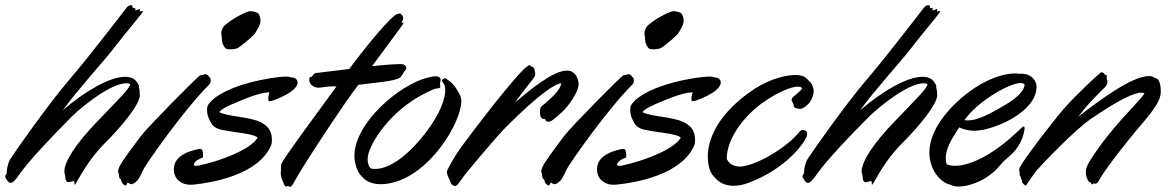

<svg xmlns="http://www.w3.org/2000/svg" viewBox="-118 -701 4508 740"><path d="M421 -334C421 -344 420 -355 417 -365C417 -365 418 -366 418 -367C418 -374 409 -388 399 -396C390 -402 378 -405 364 -405C305 -405 210 -350 124 -276C177 -350 286 -470 315 -508C350 -554 417 -634 427 -648C431 -653 432 -656 432 -657C432 -658 432 -659 431 -659C429 -659 425 -657 423 -657C421 -657 420 -657 420 -659C420 -659 421 -660 421 -661C421 -662 422 -663 422 -664C422 -665 421 -666 420 -666C417 -666 409 -661 404 -661C404 -661 403 -661 403 -662C403 -663 404 -665 404 -667C404 -669 403 -670 397 -670C389 -670 396 -681 388 -681C383 -681 377 -679 372 -674C364 -664 229 -487 151 -396C72 -305 -67 -107 -79 -87C-90 -66 -92 -44 -92 -36C-92 -29 -98 -27 -98 -22C-98 -19 -97 -15 -93 -10C-88 -1 -83 4 -77 4C-71 4 -64 -2 -54 -14C-36 -38 -14 -78 158 -251C208 -300 313 -380 368 -380C374 -380 379 -379 384 -377C381 -358 338 -318 261 -237C172 -146 130 -77 130 -40C130 -36 131 -32 132 -29C136 -18 132 -10 138 -3C140 0 142 1 146 1C152 1 161 -3 166 -3C170 -3 169 3 169 8C169 10 169 11 170 11C171 11 172 9 175 5C186 -12 220 -83 287 -150C353 -216 421 -299 421 -334Z M691 -402C685 -406 689 -406 683 -411C680 -414 676 -415 673 -415C671 -415 669 -414 667 -414C663 -411 658 -412 654 -411C642 -405 451 -211 427 -179C403 -147 349 -77 341 -56C338 -48 337 -43 337 -40C337 -34 340 -33 340 -31C340 -20 342 -11 348 -10C350 -10 347 3 362 13C363 14 364 14 365 14C371 14 371 3 374 3C378 3 382 9 388 9C394 9 401 5 411 -5C417 -10 432 -41 436 -50C445 -69 588 -275 690 -377C693 -380 694 -386 694 -391C694 -396 693 -401 691 -402ZM868 -577C872 -586 886 -604 886 -621C886 -633 882 -641 879 -647C875 -654 856 -658 847 -658C827 -657 757 -617 743 -597C736 -587 735 -579 735 -572C735 -564 737 -558 737 -556C737 -534 743 -525 750 -516C753 -512 761 -511 771 -511C781 -511 792 -513 797 -515C809 -522 838 -546 840 -548C850 -558 863 -568 868 -577Z M662 -93C664 -94 665 -98 665 -102C665 -109 663 -117 662 -122C660 -125 658 -127 653 -127C647 -127 640 -125 628 -122C597 -113 552 -95 552 -48C552 -11 581 11 614 11C619 11 626 11 632 10C700 3 878 -27 927 -141C929 -146 930 -154 930 -162C930 -175 927 -190 921 -200C915 -211 904 -221 887 -230C841 -252 759 -251 727 -269C735 -280 757 -292 804 -311C868 -338 900 -345 921 -345C918 -338 916 -329 916 -321C916 -318 916 -315 917 -313C917 -311 918 -311 921 -311C928 -311 945 -316 979 -333C1014 -351 1029 -369 1029 -383C1029 -392 1021 -402 1010 -402C1003 -402 997 -406 985 -406C941 -406 745 -376 687 -301C682 -295 680 -289 680 -277C680 -263 683 -253 689 -240C697 -223 704 -208 735 -201C792 -189 862 -186 875 -170C845 -122 725 -79 649 -63C649 -63 645 -62 640 -62C636 -62 631 -62 629 -65C631 -83 657 -91 662 -93Z M1434 -639C1431 -644 1428 -649 1422 -649C1419 -649 1415 -648 1409 -645C1387 -634 1305 -539 1228 -435C1164 -428 1110 -420 1103 -420C1087 -419 1088 -404 1079 -404C1075 -404 1074 -400 1074 -395C1074 -388 1076 -379 1081 -375C1090 -366 1100 -363 1110 -363C1123 -363 1136 -368 1162 -368H1179C1095 -253 981 -99 967 -71C965 -66 965 -63 965 -60C965 -38 964 -35 964 -33C964 -19 970 -6 975 5C979 15 981 18 984 18C986 18 988 16 992 16C994 16 997 19 1000 19C1003 19 1008 15 1016 0C1039 -46 1212 -309 1263 -374L1312 -380C1389 -388 1419 -395 1428 -406C1436 -418 1439 -425 1444 -430C1447 -433 1448 -436 1448 -439C1448 -448 1438 -454 1429 -454C1404 -454 1362 -451 1316 -446L1429 -599C1436 -609 1438 -613 1438 -614C1438 -615 1437 -615 1437 -615C1436 -615 1431 -611 1430 -611C1430 -618 1436 -624 1436 -633C1436 -635 1435 -637 1434 -639Z M1579 -368C1579 -371 1578 -373 1578 -375C1578 -384 1580 -388 1580 -393C1580 -395 1580 -397 1579 -399C1576 -405 1569 -407 1561 -407C1552 -407 1541 -404 1531 -402C1425 -377 1248 -229 1248 -100C1248 -88 1250 -76 1253 -65C1258 -46 1266 -30 1277 -21C1289 -5 1312 9 1350 9C1360 9 1373 8 1386 5C1541 -26 1660 -231 1660 -311C1660 -320 1658 -327 1656 -332C1636 -372 1623 -382 1607 -394C1600 -399 1597 -400 1596 -400C1593 -400 1594 -397 1591 -397C1588 -396 1585 -394 1585 -391C1585 -389 1587 -385 1592 -379C1595 -375 1598 -367 1598 -354C1598 -324 1582 -267 1523 -190C1442 -85 1373 -50 1329 -50C1323 -50 1317 -50 1311 -52C1303 -59 1299 -71 1299 -86C1299 -94 1300 -102 1303 -112C1319 -166 1401 -294 1554 -357C1566 -363 1579 -357 1579 -368Z M1942 -433C1941 -440 1936 -443 1929 -445C1925 -447 1927 -450 1924 -450L1918 -448C1881 -429 1689 -175 1658 -132C1627 -88 1610 -53 1606 -45C1605 -42 1604 -40 1604 -38C1605 -31 1607 -23 1613 -12C1619 0 1618 5 1623 10C1628 14 1632 16 1635 16C1640 16 1643 13 1647 9L1674 -28C1712 -74 1797 -176 1832 -211C1961 -340 2021 -378 2045 -380C2044 -365 2028 -342 1999 -317C1983 -303 1982 -301 1970 -292C1965 -288 1963 -283 1963 -267C1964 -254 1966 -247 1973 -244C1975 -242 1977 -242 1979 -242C1981 -242 1984 -243 1984 -240C1984 -240 1984 -232 1997 -232C2009 -232 2030 -253 2050 -271C2070 -289 2112 -345 2112 -376C2112 -391 2105 -411 2092 -421L2082 -427C2077 -428 2073 -429 2067 -429C2014 -429 1924 -354 1867 -306C1898 -349 1931 -390 1939 -400C1943 -406 1945 -411 1945 -416C1945 -423 1942 -428 1942 -433Z M2322 -402C2316 -406 2320 -406 2314 -411C2311 -414 2307 -415 2304 -415C2302 -415 2300 -414 2298 -414C2294 -411 2289 -412 2285 -411C2273 -405 2082 -211 2058 -179C2034 -147 1980 -77 1972 -56C1969 -48 1968 -43 1968 -40C1968 -34 1971 -33 1971 -31C1971 -20 1973 -11 1979 -10C1981 -10 1978 3 1993 13C1994 14 1995 14 1996 14C2002 14 2002 3 2005 3C2009 3 2013 9 2019 9C2025 9 2032 5 2042 -5C2048 -10 2063 -41 2067 -50C2076 -69 2219 -275 2321 -377C2324 -380 2325 -386 2325 -391C2325 -396 2324 -401 2322 -402ZM2499 -577C2503 -586 2517 -604 2517 -621C2517 -633 2513 -641 2510 -647C2506 -654 2487 -658 2478 -658C2458 -657 2388 -617 2374 -597C2367 -587 2366 -579 2366 -572C2366 -564 2368 -558 2368 -556C2368 -534 2374 -525 2381 -516C2384 -512 2392 -511 2402 -511C2412 -511 2423 -513 2428 -515C2440 -522 2469 -546 2471 -548C2481 -558 2494 -568 2499 -577Z M2293 -93C2295 -94 2296 -98 2296 -102C2296 -109 2294 -117 2293 -122C2291 -125 2289 -127 2284 -127C2278 -127 2271 -125 2259 -122C2228 -113 2183 -95 2183 -48C2183 -11 2212 11 2245 11C2250 11 2257 11 2263 10C2331 3 2509 -27 2558 -141C2560 -146 2561 -154 2561 -162C2561 -175 2558 -190 2552 -200C2546 -211 2535 -221 2518 -230C2472 -252 2390 -251 2358 -269C2366 -280 2388 -292 2435 -311C2499 -338 2531 -345 2552 -345C2549 -338 2547 -329 2547 -321C2547 -318 2547 -315 2548 -313C2548 -311 2549 -311 2552 -311C2559 -311 2576 -316 2610 -333C2645 -351 2660 -369 2660 -383C2660 -392 2652 -402 2641 -402C2634 -402 2628 -406 2616 -406C2572 -406 2376 -376 2318 -301C2313 -295 2311 -289 2311 -277C2311 -263 2314 -253 2320 -240C2328 -223 2335 -208 2366 -201C2423 -189 2493 -186 2506 -170C2476 -122 2356 -79 2280 -63C2280 -63 2276 -62 2271 -62C2267 -62 2262 -62 2260 -65C2262 -83 2288 -91 2293 -93Z M2766 4C2916 -51 2993 -161 2993 -184C2993 -195 2985 -200 2977 -200C2972 -200 2968 -198 2965 -195C2917 -135 2820 -78 2760 -63C2751 -61 2742 -59 2734 -59C2710 -59 2691 -70 2683 -89C2683 -173 2759 -262 2824 -307C2882 -347 2931 -367 2957 -367C2965 -367 2971 -365 2974 -361C2967 -349 2951 -338 2941 -329C2935 -324 2933 -320 2933 -316C2933 -309 2941 -303 2941 -294C2941 -281 2962 -283 2965 -281C2972 -281 2983 -287 2995 -298C3007 -308 3018 -331 3018 -351C3018 -363 3011 -381 2999 -390C2996 -394 2990 -399 2984 -404C2976 -409 2963 -412 2947 -412C2902 -412 2832 -391 2766 -342C2642 -251 2610 -159 2610 -97C2610 -69 2616 -46 2624 -33C2627 -27 2632 -22 2636 -18C2651 1 2675 15 2709 15C2726 15 2745 12 2766 4Z M3494 -334C3494 -344 3493 -355 3490 -365C3490 -365 3491 -366 3491 -367C3491 -374 3482 -388 3472 -396C3463 -402 3451 -405 3437 -405C3378 -405 3283 -350 3197 -276C3250 -350 3359 -470 3388 -508C3423 -554 3490 -634 3500 -648C3504 -653 3505 -656 3505 -657C3505 -658 3505 -659 3504 -659C3502 -659 3498 -657 3496 -657C3494 -657 3493 -657 3493 -659C3493 -659 3494 -660 3494 -661C3494 -662 3495 -663 3495 -664C3495 -665 3494 -666 3493 -666C3490 -666 3482 -661 3477 -661C3477 -661 3476 -661 3476 -662C3476 -663 3477 -665 3477 -667C3477 -669 3476 -670 3470 -670C3462 -670 3469 -681 3461 -681C3456 -681 3450 -679 3445 -674C3437 -664 3302 -487 3224 -396C3145 -305 3006 -107 2994 -87C2983 -66 2981 -44 2981 -36C2981 -29 2975 -27 2975 -22C2975 -19 2976 -15 2980 -10C2985 -1 2990 4 2996 4C3002 4 3009 -2 3019 -14C3037 -38 3059 -78 3231 -251C3281 -300 3386 -380 3441 -380C3447 -380 3452 -379 3457 -377C3454 -358 3411 -318 3334 -237C3245 -146 3203 -77 3203 -40C3203 -36 3204 -32 3205 -29C3209 -18 3205 -10 3211 -3C3213 0 3215 1 3219 1C3225 1 3234 -3 3239 -3C3243 -3 3242 3 3242 8C3242 10 3242 11 3243 11C3244 11 3245 9 3248 5C3259 -12 3293 -83 3360 -150C3426 -216 3494 -299 3494 -334Z M3829 -193 3831 -207C3831 -211 3830 -213 3828 -213C3824 -213 3818 -208 3809 -199C3707 -100 3617 -62 3564 -62C3550 -62 3539 -64 3531 -68C3528 -75 3527 -83 3527 -92C3527 -123 3545 -160 3579 -210C3592 -203 3617 -197 3636 -197C3711 -197 3877 -269 3877 -366C3877 -396 3851 -417 3820 -417C3817 -417 3816 -417 3814 -416C3808 -417 3802 -418 3795 -418C3730 -418 3629 -375 3540 -277C3484 -215 3464 -158 3464 -113C3464 -43 3510 3 3542 10C3552 15 3564 18 3577 18C3616 18 3664 -2 3695 -25C3736 -55 3727 -61 3769 -96C3812 -131 3824 -171 3829 -193ZM3760 -299C3694 -259 3647 -237 3614 -237C3609 -237 3604 -237 3599 -238C3602 -242 3605 -246 3609 -251C3661 -316 3773 -381 3816 -381C3823 -381 3828 -379 3831 -375C3830 -358 3815 -332 3760 -299Z M4150 -388C4150 -395 4147 -396 4147 -401C4147 -402 4147 -404 4148 -406C4149 -408 4149 -409 4149 -409C4149 -412 4145 -409 4141 -413C4136 -417 4138 -421 4131 -421C4131 -421 4129 -423 4127 -423C4126 -423 4126 -422 4124 -421C4116 -416 4029 -335 3985 -285C3940 -234 3826 -84 3813 -57C3811 -53 3810 -49 3810 -46C3810 -42 3811 -39 3812 -37V-28C3812 -26 3812 -24 3814 -22C3819 -17 3815 -12 3820 -8C3821 -7 3821 -7 3821 -2C3821 1 3822 6 3834 14C3837 14 3840 10 3843 4C3850 -6 3863 -26 3874 -40C3906 -77 4025 -200 4084 -241C4202 -322 4256 -344 4281 -344C4286 -344 4290 -343 4293 -341C4271 -305 4168 -217 4082 -80C4070 -62 4067 -48 4067 -36C4067 -24 4071 -14 4075 -7C4082 7 4084 -3 4087 5C4088 9 4089 10 4090 10C4091 10 4093 6 4099 6C4100 7 4102 7 4103 7C4109 7 4114 3 4121 -11C4130 -29 4172 -88 4232 -162C4290 -235 4356 -298 4356 -347C4356 -359 4355 -400 4333 -400C4328 -405 4320 -408 4311 -408C4243 -408 4114 -310 4036 -250C4047 -262 4054 -272 4058 -277C4079 -304 4129 -354 4139 -363C4149 -372 4150 -380 4150 -388Z"/></svg>

Font: Oregano
Style: Italic
Weight: 400
Italic angle: -12°
Designer: Astigmatic (AOETI)
Foundry: Astigmatic (AOETI)
Version: Version 1.000